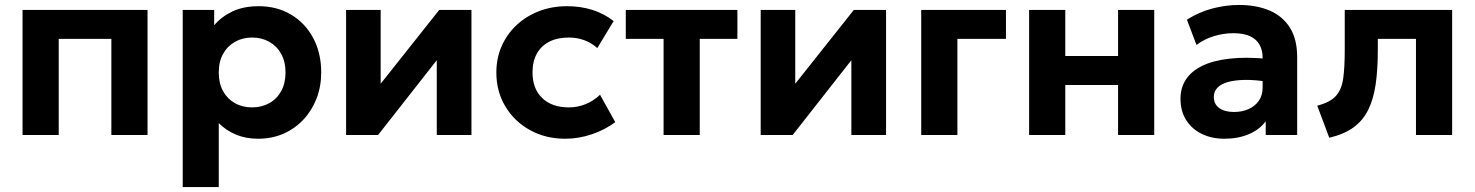

<svg xmlns="http://www.w3.org/2000/svg" viewBox="-20 -545 5952 775"><path d="M71 0V-505H575.5V0H429.5V-388H217V0Z M717.5 210V-505H844.5V-443Q873.5 -477.5 918.2 -498.8Q963 -520 1024.5 -520Q1097.5 -520 1154.5 -486.2Q1211.5 -452.5 1244 -392Q1276.5 -331.5 1276.5 -252.5Q1276.5 -196 1257.8 -147.5Q1239 -99 1205 -62.5Q1171 -26 1124.5 -5.5Q1078 15 1022 15Q972.5 15 932.8 -1.5Q893 -18 863 -48V210ZM997.5 -111.5Q1036.5 -111.5 1067.2 -128.8Q1098 -146 1115.2 -177.5Q1132.5 -209 1132.5 -252.5Q1132.5 -296 1115 -327.5Q1097.5 -359 1067 -376.2Q1036.5 -393.5 997.5 -393.5Q959 -393.5 928.5 -376.2Q898 -359 880.5 -327.5Q863 -296 863 -252.5Q863 -209 880.2 -177.5Q897.5 -146 928 -128.8Q958.5 -111.5 997.5 -111.5Z M1377 0V-505H1516.5V-207L1753 -505H1883V0H1743V-302L1506 0Z M2262 15Q2182 15 2119 -20Q2056 -55 2019.8 -115.5Q1983.5 -176 1983.5 -252.5Q1983.5 -310 2005 -358.8Q2026.5 -407.5 2065.2 -443.8Q2104 -480 2156 -500Q2208 -520 2268.5 -520Q2324 -520 2371.2 -505Q2418.5 -490 2457 -460L2391 -351Q2367 -372.5 2337.8 -383Q2308.5 -393.5 2276 -393.5Q2230.5 -393.5 2197.8 -377Q2165 -360.5 2147.2 -329Q2129.5 -297.5 2129.5 -253Q2129.5 -186.5 2168.8 -149Q2208 -111.5 2276 -111.5Q2312.5 -111.5 2344.8 -125Q2377 -138.5 2402 -162.5L2463.5 -52Q2422 -21 2369 -3Q2316 15 2262 15Z M2658.5 0V-388H2506V-505H2956.5V-388H2804.5V0Z M3050.5 0V-505H3190V-207L3426.5 -505H3556.5V0H3416.5V-302L3179.5 0Z M3698.5 0V-505H4040.5V-388H3844.5V0Z M4134 0V-505H4280V-319H4493V-505H4639V0H4493V-202H4280V0Z M4922 15Q4871 15 4831 -4.5Q4791 -24 4768 -60.2Q4745 -96.5 4745 -147Q4745 -190 4766.5 -223.5Q4788 -257 4831.8 -278.8Q4875.5 -300.5 4942.8 -308.2Q5010 -316 5101.5 -307L5103 -214Q5048.5 -223 5006.8 -222.5Q4965 -222 4936.8 -214Q4908.5 -206 4894 -190.8Q4879.5 -175.5 4879.5 -154Q4879.5 -124.5 4901.5 -108.8Q4923.5 -93 4961 -93Q4993.5 -93 5019.5 -104.5Q5045.5 -116 5061 -138Q5076.5 -160 5076.5 -191.5V-312.5Q5076.5 -342 5064.2 -364.2Q5052 -386.5 5026 -398.8Q5000 -411 4958 -411Q4919 -411 4880.2 -399.2Q4841.5 -387.5 4809.5 -363.5L4771 -465.5Q4819.5 -496.5 4874 -510.8Q4928.5 -525 4980.5 -525Q5051.5 -525 5104.5 -502.5Q5157.5 -480 5186.8 -433.2Q5216 -386.5 5216 -314.5V0H5089V-55.5Q5064 -21.5 5020.5 -3.2Q4977 15 4922 15Z M5345.5 11 5297 -118.5Q5348.5 -131.5 5372 -157.5Q5395.5 -183.5 5401.8 -228.2Q5408 -273 5408 -342.5V-505H5841.5V0H5695.5V-388H5541.5V-342.5Q5541.5 -264.5 5532.8 -204.5Q5524 -144.5 5502.5 -101.2Q5481 -58 5443 -30.5Q5405 -3 5345.5 11Z"/></svg>

Font: Geologica Roman SemiBold
Style: Regular
Weight: 600
Designer: Sindre Bremnes, Frode Helland
Foundry: Monokrom Skriftforlag AS
Version: Version 1.010;gftools[0.9.28]